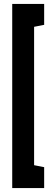

<svg xmlns="http://www.w3.org/2000/svg" viewBox="-20 -839 273 974"><path d="M153 -703 204 -713V-819H42V115H204V9L153 -1Z"/></svg>

Font: Advent Pro ExtraBold
Style: Regular
Weight: 800
Designer: VivaRado, Andreas Kalpakidis
Foundry: VivaRado, Andreas Kalpakidis
Version: Version 3.000